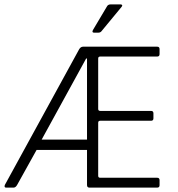

<svg xmlns="http://www.w3.org/2000/svg" viewBox="-20 -856 813 876"><path d="M485 -836H530Q535 -836 537 -833Q539 -830 535 -825L445 -716Q439 -707 429 -707H409Q398 -707 404 -719L467 -825Q472 -836 485 -836ZM42 0H8Q-2 0 2 -12L341 -631Q348 -643 359 -643H697Q708 -643 708 -632V-609Q708 -598 697 -598H437Q428 -598 428 -589V-359Q428 -350 437 -350H669Q680 -350 680 -339V-316Q680 -305 669 -305H437Q428 -305 428 -296V-54Q428 -45 437 -45H697Q708 -45 708 -34V-11Q708 0 697 0H388Q377 0 377 -12V-172H147L58 -12Q51 0 42 0ZM377 -219V-589H373L170 -219Z"/></svg>

Font: Rajdhani
Style: Regular
Weight: 400
Designer: Satya Rajpurohit, Jyotish Sonowal
Foundry: Indian Type Foundry
Version: Version 1.201;PS 1.0;hotconv 1.0.78;makeotf.lib2.5.61930; tt